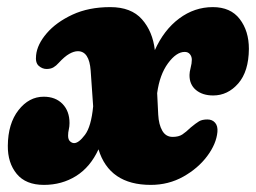

<svg xmlns="http://www.w3.org/2000/svg" viewBox="-20 -505 720 540"><path d="M591.5 -134Q588.5 -100.5 562.8 -66Q537 -31.5 495.5 -8.2Q454 15 404 15Q287.5 15 257 -85Q234 -35 194 -10Q154 15 103.5 15Q52.5 15 27 -16Q1.5 -47 2 -95Q2.5 -157.5 32 -195.2Q61.5 -233 103 -233Q136 -233 155.8 -212.8Q175.5 -192.5 175.5 -159Q175.5 -149 173.5 -140.8Q171.5 -132.5 171.5 -123.5Q171.5 -112.5 177 -107.5Q182.5 -102.5 188.5 -102.5Q201.5 -102.5 219 -125.8Q236.5 -149 242 -206L235 -306.5Q231 -361 199 -361Q188 -361 174.8 -353.5Q161.5 -346 145 -328Q138 -320 130.2 -315.5Q122.5 -311 111 -311Q99 -311 89 -319.8Q79 -328.5 81.5 -349.5Q84.5 -380 111.2 -411.2Q138 -442.5 183.8 -463.8Q229.5 -485 290 -485Q349 -485 379.2 -450.8Q409.5 -416.5 415.5 -364Q441 -421 484 -453Q527 -485 578.5 -485Q628.5 -485 654.2 -451.5Q680 -418 680 -367.5Q679.5 -304 650 -270.2Q620.5 -236.5 579.5 -236.5Q549.5 -236.5 531 -252Q512.5 -267.5 513 -294.5Q513 -302 516.2 -314.5Q519.5 -327 519.5 -337Q519.5 -346 514.2 -352.5Q509 -359 499.5 -359Q476 -359 452.5 -327Q429 -295 422 -243L425 -182.5Q426.5 -154.5 436.5 -137.2Q446.5 -120 465.5 -120Q482.5 -120 492.8 -126.8Q503 -133.5 516.5 -146.5Q531 -158.5 539.8 -163.8Q548.5 -169 563.5 -169Q577 -169 585 -159.8Q593 -150.5 591.5 -134Z"/></svg>

Font: Fraunces 9pt S050 Black
Style: Italic
Weight: 900
Italic angle: -16°
Version: Version 1.000; ttfautohint (v1.8.3)